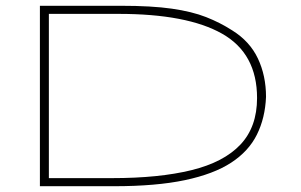

<svg xmlns="http://www.w3.org/2000/svg" viewBox="-20 -643 1040 664"><path d="M118 1V-623H398Q505 -623 574.5 -613Q644 -603 692.5 -584Q741 -565 783 -538Q844 -500 872 -440.5Q900 -381 900 -308Q897 -235 868.5 -177.5Q840 -120 779.5 -80.5Q719 -41 619.5 -20Q520 1 374 1ZM149 -27H368Q530 -27 642 -54.5Q754 -82 811.5 -143Q869 -204 869 -304Q869 -458 748 -526.5Q627 -595 390 -595H149Z"/></svg>

Font: Inconsolata UltraExpanded ExtraLight
Style: Regular
Weight: 200
Width: 9
Monospace: yes
Designer: Raph Levien, Cyreal, Brenton Simpson
Foundry: Raph Levien, Cyreal, Google
Version: Version 3.001; ttfautohint (v1.8.2.53-6de2)